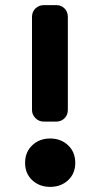

<svg xmlns="http://www.w3.org/2000/svg" viewBox="-20 -720 390 750"><path d="M151 -245Q132 -245 118.5 -258.5Q105 -272 105 -291V-654Q105 -674 118.5 -687Q132 -700 151 -700H200Q219 -700 232 -687Q245 -674 245 -654V-291Q245 -271 232 -258Q219 -245 200 -245ZM246 -16Q218 10 176 10Q134 10 106 -16Q78 -42 78 -84Q78 -126 106 -152.5Q134 -179 176 -179Q218 -179 246 -152.5Q274 -126 274 -84Q274 -42 246 -16Z"/></svg>

Font: Solway
Style: Bold
Weight: 700
Designer: Mariya V. Pigoulevskaya
Foundry: The Northern Block Ltd.
Version: Version 1.000;hotconv 1.0.109;makeotfexe 2.5.65596